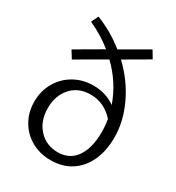

<svg xmlns="http://www.w3.org/2000/svg" viewBox="-174 -825 860 938"><g transform="rotate(30 255.5 -355.5)"><path d="M42 -202Q42 -262 70 -310.5Q98 -359 146.5 -386.5Q195 -414 255 -414Q324 -414 378 -376Q340 -483 257 -563L98 -471L72 -513L218 -598Q160 -645 87 -678L106 -718Q194 -683 266 -625L415 -711L440 -669L306 -591Q383 -518 426 -426.5Q469 -335 469 -245Q469 -170 443 -113Q417 -56 368.5 -24.5Q320 7 254 7Q193 7 145 -20Q97 -47 69.5 -94.5Q42 -142 42 -202ZM264 -44Q331 -44 366.5 -95.5Q402 -147 402 -236Q402 -272 396 -308Q341 -369 265 -369Q196 -369 155.5 -323.5Q115 -278 115 -208Q115 -135 157 -89.5Q199 -44 264 -44Z"/></g></svg>

Font: LXGW Bright GB
Style: Regular
Weight: 400
Designer: Christian Thalmann (Catharsis Fonts)
Foundry: LXGW / Christian Thalmann (Catharsis Fonts) / Fontworks Inc.
Version: Version 5.510